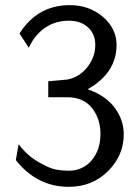

<svg xmlns="http://www.w3.org/2000/svg" viewBox="-20 -698 540 740"><path d="M41 -81.1 51.8 -142.1Q84 -99.1 127.4 -74Q170.9 -48.8 196 -44.4Q221.2 -40 244.1 -40Q299.3 -40 333.3 -80.1Q367.2 -120.1 367.2 -182.1Q367.2 -240.2 334.5 -281.7Q301.8 -323.2 238.8 -323.2H166V-384.8Q189.9 -386.7 207.5 -388.4Q225.1 -390.1 230 -390.6Q234.9 -391.1 237.8 -391.1Q285.6 -399.9 316.4 -439Q347.2 -478 347.2 -524.9Q347.2 -566.9 319.1 -592.5Q291 -618.2 246.1 -618.2Q158.2 -618.2 106.9 -543Q101.1 -534.2 90.8 -514.2L55.2 -568.8Q124 -677.7 248 -678.2Q324.2 -678.2 376.7 -633.1Q429.2 -587.9 429.2 -524.9Q429.2 -417 317.9 -354Q386.7 -330.1 421.9 -283Q457 -235.8 457 -180.2Q457 -99.1 396.5 -38.6Q335.9 22 245.1 22Q122.1 22 41 -81.1Z"/></svg>

Font: CMU Sans Serif
Style: Medium
Weight: 500
Version: Version 0.7.0